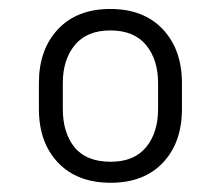

<svg xmlns="http://www.w3.org/2000/svg" viewBox="-20 -741 490 424"><path d="M65.9 -557.6Q65.9 -631.3 107.9 -676.3Q149.9 -721.2 223.6 -721.2Q297.4 -721.2 339.6 -676.3Q381.8 -631.3 381.8 -557.6V-500.5Q381.8 -426.3 339.8 -381.8Q297.9 -337.4 224.6 -337.4Q150.4 -337.4 108.2 -381.8Q65.9 -426.3 65.9 -500.5ZM118.7 -500.5Q118.7 -447.3 144.8 -415.5Q170.9 -383.8 224.6 -383.8Q275.9 -383.8 302.5 -415.8Q329.1 -447.8 329.1 -500.5V-557.6Q329.1 -609.4 302.5 -641.6Q275.9 -673.8 223.6 -673.8Q171.9 -673.8 145.3 -641.6Q118.7 -609.4 118.7 -557.6Z"/></svg>

Font: Franko
Style: Light
Weight: 300
Designer: Google
Version: Version 1.200310; 2013